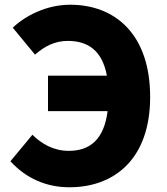

<svg xmlns="http://www.w3.org/2000/svg" viewBox="-20 -778 707 812"><path d="M274 14C460 14 615 -102 615 -368C615 -633 467 -758 277 -758C178 -758 89 -713 34 -661L128 -547C170 -583 212 -605 267 -605C355 -605 413 -561 432 -458H183V-308H435C420 -188 360 -140 271 -140C206 -140 156 -170 117 -208L24 -96C91 -23 176 14 274 14Z"/></svg>

Font: Noto Sans JP Black
Style: Regular
Weight: 900
Designer: Ryoko NISHIZUKA 西塚涼子 (kana, bopomofo & ideographs); Paul D. Hunt (Latin, Greek & Cyrillic); Sandoll Communications 산돌커뮤니
Foundry: Adobe
Version: Version 2.002;hotconv 1.0.116;makeotfexe 2.5.65601